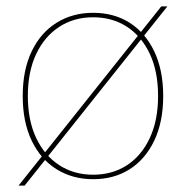

<svg xmlns="http://www.w3.org/2000/svg" viewBox="-20 -550 581 600"><path d="M271 -510Q336 -510 385 -479Q434 -448 462 -389.5Q490 -331 490 -250Q490 -169 462 -110.5Q434 -52 385 -21Q336 10 271 10Q207 10 157 -21Q107 -52 79 -110.5Q51 -169 51 -250Q51 -331 79 -389.5Q107 -448 157 -479Q207 -510 271 -510ZM271 -496Q211 -496 165 -466Q119 -436 93 -381Q67 -326 67 -250Q67 -174 93 -119Q119 -64 165 -34Q211 -4 271 -4Q331 -4 376.5 -33.5Q422 -63 448 -118.5Q474 -174 474 -250Q474 -327 448 -382Q422 -437 376.5 -466.5Q331 -496 271 -496ZM38 30 484 -530H503L57 30Z"/></svg>

Font: Kantumruy Pro Thin
Style: Regular
Weight: 250
Version: Version 1.002